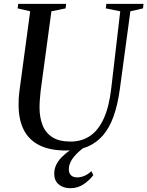

<svg xmlns="http://www.w3.org/2000/svg" viewBox="-20 -763 757 986"><path d="M649.5 -705 595.5 -306Q584.5 -225 563.2 -165.5Q542 -106 508.2 -67.2Q474.5 -28.5 428 -9.2Q381.5 10 320.5 10Q234.5 10 180.5 -18Q126.5 -46 101 -98.2Q75.5 -150.5 75.5 -222.5Q75 -239.5 76 -257.2Q77 -275 79.5 -293.5L135 -705L70.5 -720L73.5 -743H319.5L317 -720L244 -705L189 -299Q186.5 -275.5 184.8 -253.2Q183 -231 183 -211Q183 -160.5 198.2 -121Q213.5 -81.5 248.2 -58.8Q283 -36 342.5 -36Q399.5 -36 442.2 -64.8Q485 -93.5 512.8 -154.2Q540.5 -215 551.5 -311L597.5 -705L523.5 -720L526 -743H717L714.5 -720ZM341.5 203.5Q305 203.5 281.8 184.2Q258.5 165 258.5 129Q258.5 105 268.5 84Q278.5 63 296.2 44.8Q314 26.5 337.2 10.2Q360.5 -6 386 -20L412 -32.5L436.5 -23.5Q404 -2 380.8 19.8Q357.5 41.5 345.5 63Q333.5 84.5 333.5 106.5Q333.5 126.5 344.8 137.2Q356 148 376 148Q394 148 412.5 140.5Q431 133 449.5 116L459 136.5Q441 161.5 410.5 182.5Q380 203.5 341.5 203.5Z"/></svg>

Font: Merriweather 120pt
Style: Italic
Weight: 400
Italic angle: -7.8°
Version: Version 2.101